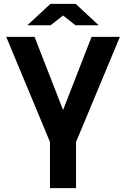

<svg xmlns="http://www.w3.org/2000/svg" viewBox="-20 -970 650 990"><path d="M372.1 -237.8V0H237.8V-237.8L12.2 -779.8H158.2L305.2 -402.8L452.1 -779.8H598.1ZM241.2 -839.8H121.1L240.2 -950.2H370.1L488.8 -839.8H369.1L305.2 -890.1Z"/></svg>

Font: Cooper Hewitt
Style: Semibold
Weight: 709
Designer: Village Type and Design LLC
Foundry: Cooper Hewitt Smithsonian Design Museum
Version: 1.000